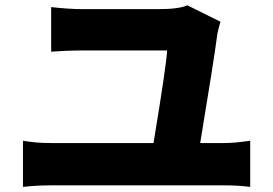

<svg xmlns="http://www.w3.org/2000/svg" viewBox="-20 -736 1040 731"><path d="M742.2 -191.4H834Q873 -191.4 932.6 -200.2V-24.4Q888.7 -30.3 834 -30.3H171.9Q120.1 -30.3 67.4 -24.4V-200.2Q117.2 -191.4 171.9 -191.4H564.5Q614.3 -493.2 616.2 -543.9H297.9Q238.3 -543.9 174.8 -539.1V-709Q243.2 -701.2 296.9 -701.2H583Q661.1 -701.2 693.4 -715.8L819.3 -653.3Q809.6 -621.1 806.6 -599.6Q794.9 -509.8 742.2 -191.4Z"/></svg>

Font: Gen Shin Gothic Heavy
Style: Bold
Weight: 900
Designer: [Source Han Sans]
Ryoko NISHIZUKA  (kana & ideographs); Paul D. Hunt (Latin, Greek & Cyrillic); Wenlong ZHANG  (bopomofo
Version: Version 1.002.20150607